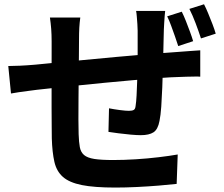

<svg xmlns="http://www.w3.org/2000/svg" viewBox="-20 -819 1040 891"><path d="M746.5 -768.2Q745.5 -760.7 744.2 -745.2Q742.9 -729.6 742 -712.6Q741.1 -695.6 740.4 -681.9Q739.6 -648.4 738.8 -617.7Q738 -587 737.5 -559.4Q737 -531.7 736 -505.7Q735 -462 733.1 -413.9Q731.2 -365.9 728.4 -324.6Q725.5 -283.3 720.2 -257.9Q712.9 -218.4 692.3 -205Q671.8 -191.7 633.2 -191.7Q615.7 -191.7 586.9 -194.2Q558 -196.7 529.6 -200.5Q501.1 -204.3 483.3 -207L485.9 -316.4Q509.4 -311.7 536.6 -308.2Q563.7 -304.7 578 -304.7Q593.2 -304.7 600.5 -308.8Q607.8 -312.8 609.2 -327.1Q612.4 -347.1 613.8 -375.8Q615.1 -404.5 616.4 -438.5Q617.8 -472.4 618.5 -506.8Q618.8 -533.7 618.8 -561.3Q618.8 -588.9 618.8 -618.2Q618.8 -647.5 618.8 -676.4Q618.8 -689.5 617.5 -707.1Q616.2 -724.6 614.9 -741.6Q613.6 -758.6 611.6 -768.2ZM352.6 -737.5Q349.3 -713.5 348 -689.9Q346.7 -666.2 346.7 -634.3Q346.7 -606.6 346.2 -562.1Q345.7 -517.6 345.2 -464.5Q344.7 -411.5 344.3 -359.5Q343.9 -307.4 343.9 -264.5Q343.9 -221.5 344.9 -196.7Q346.1 -159.7 350.4 -136.3Q354.7 -112.9 370 -99.7Q385.4 -86.5 417.6 -81.4Q449.8 -76.4 505.6 -76.4Q554.7 -76.4 609.7 -79.8Q664.8 -83.2 716.1 -89.4Q767.4 -95.5 804.7 -102.1L799.8 34.4Q766 38.2 717.4 42.2Q668.8 46.2 615.7 48.8Q562.5 51.4 514.7 51.4Q417.7 51.4 359.6 39.8Q301.6 28.1 272 2Q242.4 -24.1 232.4 -68Q222.4 -111.8 220.4 -176.8Q220.4 -198.5 219.9 -235.4Q219.4 -272.3 219.4 -318.1Q219.4 -363.9 219.4 -411.8Q219.4 -459.6 219.5 -503.2Q219.6 -546.9 219.6 -579.6Q219.6 -612.2 219.6 -627.3Q219.6 -658.4 217.6 -685Q215.5 -711.5 211.7 -737.5ZM18.4 -512.6Q39.7 -512.6 72.7 -514.1Q105.7 -515.6 143.5 -518.9Q173.8 -521.9 232.6 -527.6Q291.3 -533.2 366.9 -540.4Q442.5 -547.6 523.3 -555.1Q604.1 -562.6 679.7 -568.7Q755.4 -574.8 813.4 -578.6Q833.2 -580.4 860 -582.1Q886.9 -583.7 909.3 -585.5V-463.1Q900.9 -464.1 882.8 -463.7Q864.8 -463.4 845.5 -463Q826.2 -462.6 812.6 -461.8Q773.9 -461 718.1 -456.7Q662.2 -452.5 598 -447Q533.8 -441.5 467.3 -435Q400.9 -428.5 339.9 -422.2Q278.8 -416 229.8 -410.8Q180.7 -405.6 152 -402.4Q136.2 -400.4 113 -397.3Q89.7 -394.2 67.3 -391.1Q45 -387.9 31 -385.1ZM823.5 -764.7Q833.3 -745.4 843 -720.6Q852.6 -695.9 861.6 -671.8Q870.6 -647.6 876.3 -627.9L807.1 -605.2Q800.1 -627.2 791.7 -651Q783.3 -674.8 774.5 -698.8Q765.8 -722.9 755.8 -743.2ZM926.8 -799.2Q936.8 -779.8 946.8 -755.2Q956.9 -730.6 966.2 -706.6Q975.4 -682.5 981.1 -662.8L912.6 -640.7Q902 -673.4 888 -710.6Q874 -747.8 858.8 -777.7Z"/></svg>

Font: Noto Sans TC
Style: Regular
Weight: 100
Designer: Ryoko NISHIZUKA 西塚涼子 (kana, bopomofo & ideographs); Paul D. Hunt (Latin, Greek & Cyrillic); Sandoll Communications 산돌커뮤니
Foundry: Adobe
Version: Version 2.004;hotconv 1.0.118;makeotfexe 2.5.65603